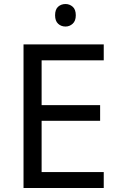

<svg xmlns="http://www.w3.org/2000/svg" viewBox="-20 -935 596 955"><path d="M496 0H97V-714H496V-635H187V-412H478V-334H187V-79H496ZM306 -915Q326 -915 341.5 -901.5Q357 -888 357 -859Q357 -831 341.5 -817Q326 -803 306 -803Q284 -803 269 -817Q254 -831 254 -859Q254 -888 269 -901.5Q284 -915 306 -915Z"/></svg>

Font: RS Noto Sans
Style: Regular
Weight: 400
Designer: Monotype Design Team
Foundry: Monotype Imaging Inc.
Version: Version 3.10